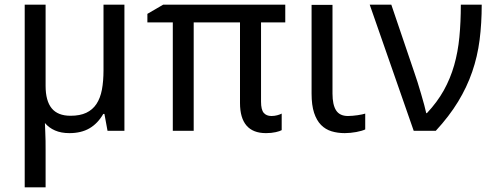

<svg xmlns="http://www.w3.org/2000/svg" viewBox="-20 -556 2108 816"><path d="M173.8 -190.9Q173.8 -127.4 199.7 -95.7Q225.6 -64 279.8 -64Q319.8 -64 346.7 -76.7Q373.5 -89.4 389.9 -114Q406.2 -138.7 413.1 -174.8Q419.9 -210.9 419.9 -257.8V-536.1H508.8V0H437L423.8 -71.8H418.9Q395.5 -31.2 360.4 -10.7Q325.2 9.8 274.9 9.8Q239.7 9.8 213.9 -1.5Q188 -12.7 170.9 -33.2Q171.4 -14.6 172.4 4.9Q173.3 22 173.6 42.7Q173.8 63.5 173.8 84V240.2H85V-536.1H173.8Z M1133.3 -63Q1147 -63 1158.4 -66.2Q1169.9 -69.3 1177.2 -73.2V-2.9Q1169.9 1.5 1151.9 5.6Q1133.8 9.8 1110.4 9.8Q1055.2 9.8 1027.6 -22.5Q1000 -54.7 1000 -118.2V-460.9H803.2V0H714.4V-460.9H606.4V-497.1L673.3 -536.1H1192.4V-460.9H1089.4V-124Q1089.4 -89.8 1100.8 -76.4Q1112.3 -63 1133.3 -63Z M1393.1 -535.2V-158.2Q1393.1 -110.8 1408.4 -86.9Q1423.8 -63 1459 -63Q1467.8 -63 1478.8 -64Q1489.7 -64.9 1500 -66.4Q1510.3 -67.9 1519 -69.8Q1527.8 -71.8 1532.2 -73.2V-5.9Q1525.9 -2.9 1515.9 0Q1505.9 2.9 1494.1 5.1Q1482.4 7.3 1469.7 8.5Q1457 9.8 1445.3 9.8Q1415 9.8 1389.2 2Q1363.3 -5.9 1344.5 -24.9Q1325.7 -43.9 1314.9 -76.4Q1304.2 -108.9 1304.2 -158.2V-535.2Z M1551.3 -536.1H1643.1L1741.2 -247.1Q1747.1 -231 1754.6 -206.8Q1762.2 -182.6 1769.5 -157.5Q1776.9 -132.3 1783 -109.9Q1789.1 -87.4 1791.5 -75.2H1794.4Q1838.4 -122.1 1866.2 -172.1Q1894 -222.2 1910.2 -278.6Q1926.3 -335 1932.4 -398.7Q1938.5 -462.4 1938.5 -536.1H2027.3Q2027.3 -456.5 2018.3 -386.2Q2009.3 -315.9 1986.8 -250.7Q1964.4 -185.5 1926.8 -123.8Q1889.2 -62 1832 0H1738.3Z"/></svg>

Font: Droid Sans
Style: Regular
Weight: 400
Foundry: Ascender Corporation
Version: Version 1.00 build 114